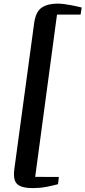

<svg xmlns="http://www.w3.org/2000/svg" viewBox="-20 -864 460 1034"><path d="M156 149Q95.5 149 72.2 127Q49 105 57.5 44.5L164 -740Q172.5 -801 204.5 -822.8Q236.5 -844.5 290 -844.5Q307.5 -844.5 327.2 -841.8Q347 -839 365.8 -835.5Q384.5 -832 399 -828.5Q413.5 -825 420 -823.5L414 -785.5H287L169.5 88.5L297 89L292.5 128Q261 136.5 227.2 142.8Q193.5 149 156 149Z"/></svg>

Font: Merriweather 72pt
Style: Bold Italic
Weight: 700
Italic angle: -7.8°
Version: Version 2.101